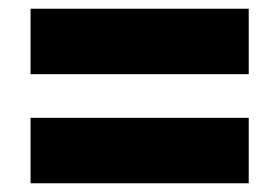

<svg xmlns="http://www.w3.org/2000/svg" viewBox="-20 -520 640 440"><path d="M550 -100V-250H50V-100ZM550 -350V-500H50V-350Z"/></svg>

Font: Millimetre
Style: Extrablack
Weight: 900
Designer: Jérémy Landes
Version: Version 1.0